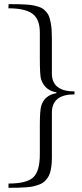

<svg xmlns="http://www.w3.org/2000/svg" viewBox="-20 -749 397 925"><path d="M21 155.8V135.3Q107.9 135.3 139.9 105.7Q171.9 76.2 171.9 -5.9V-141.6Q171.9 -214.8 178.2 -237.3Q192.9 -290 252 -300.3V-304.2Q195.8 -313 177.7 -367.7Q171.9 -385.3 171.9 -473.1V-592.3Q171.9 -657.2 136 -683.1Q100.1 -709 20.5 -709L21.5 -729Q49.8 -729 67.9 -728.8Q85.9 -728.5 106.9 -727.1Q127.9 -725.6 140.4 -723.1Q152.8 -720.7 167 -716.1Q181.2 -711.4 188.7 -705.3Q196.3 -699.2 204.6 -689.7Q212.9 -680.2 216.8 -668.5Q220.7 -656.7 224.1 -640.4Q227.5 -624 228.8 -605Q230 -585.9 230 -561.5V-395Q230 -308.6 338.9 -308.6V-294.4Q230 -294.4 230 -206.5V11.2Q230 34.2 227.5 52.2Q225.1 70.3 220.7 84.5Q216.3 98.6 208.3 109.4Q200.2 120.1 191.4 127.7Q182.6 135.3 168.2 140.4Q153.8 145.5 140.6 148.7Q127.4 151.9 106.4 153.3Q85.4 154.8 67.1 155.3Q48.8 155.8 21 155.8Z"/></svg>

Font: Elstob 18pt
Style: Regular
Weight: 400
Designer: Peter S. Baker
Version: Version 1.015